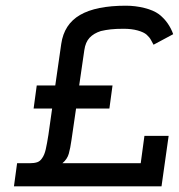

<svg xmlns="http://www.w3.org/2000/svg" viewBox="-20 -654 628 674"><path d="M547 0H29L40 -81H84Q100 -81 110.5 -84.5Q121 -88 128 -99Q136 -110 140.5 -129.5Q145 -149 150 -181L163 -273H98L109 -354H174L195 -500Q205 -569 261 -601.5Q317 -634 422 -634Q455 -634 487 -626Q519 -618 538 -604Q556 -590 568.5 -572Q581 -554 588 -534L519 -497Q515 -504 510 -513.5Q505 -523 495 -532Q485 -541 463.5 -547Q442 -553 414 -553Q387 -553 369 -551Q351 -549 334 -545Q309 -537 294.5 -521.5Q280 -506 276 -478L258 -354H375L364 -273H247L231 -163Q227 -134 221.5 -114.5Q216 -95 199 -81H474L487 -177H572Z"/></svg>

Font: Josefin Slab
Style: Bold Italic
Weight: 700
Italic angle: -12°
Designer: Santiago Orozco
Foundry: Typemade
Version: Version 2.000